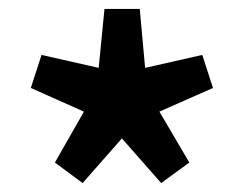

<svg xmlns="http://www.w3.org/2000/svg" viewBox="-20 -828 546 430"><path d="M103 -464 168 -578 49 -631 73 -705 201 -676 214 -808H293L305 -676L433 -705L457 -631L337 -578L404 -464L341 -418L253 -518L165 -418Z"/></svg>

Font: Kinto Sans
Style: Bold
Weight: 700
Designer: Authors: Ryoko NISHIZUKA  (kana & ideographs); Paul D. Hunt (Latin, Greek & Cyrillic); Wenlong ZHANG  (bopomofo); Sandol
Foundry: Adobe Systems Incorporated, ookami Inc.
Version: Version 0.001